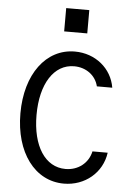

<svg xmlns="http://www.w3.org/2000/svg" viewBox="-62 -987 724 1043"><g transform="rotate(5 300.0 -465.5)"><path d="M466 -178C452 -113 397 -70 328 -70C217 -70 146 -179 146 -349C146 -519 217 -630 327 -630C392 -630 445 -591 459 -532H543C526 -636 436 -710 324 -710C167 -710 58 -564 58 -350C58 -137 167 10 326 10C441 10 534 -68 549 -178ZM256 -814H382V-941H256Z"/></g></svg>

Font: CommitMonoNiceRocks
Style: Regular
Weight: 400
Monospace: yes
Designer: Eigil Nikolajsen
Foundry: Eigil Nikolajsen
Version: Version 1.143